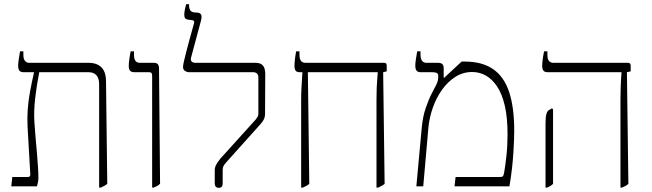

<svg xmlns="http://www.w3.org/2000/svg" viewBox="-20 -893 3126 920"><path d="M455 6V-489Q455 -518 442 -532.5Q429 -547 404 -547H93Q79 -547 73 -554.5Q67 -562 67 -579Q67 -589 69.5 -607Q72 -625 76 -647H92V-630Q92 -611 99.5 -601.5Q107 -592 120 -592H405Q431 -592 449.5 -582.5Q468 -573 478 -553.5Q488 -534 488 -503L494 -12Q488 -7 480 -2.5Q472 2 463 6ZM34 0 39 -45H113Q121 -45 123.5 -49Q126 -53 125 -61L112 -287Q110 -330 113 -370.5Q116 -411 124 -454.5Q132 -498 143 -546V-557H168V-547Q162 -516 157 -484.5Q152 -453 148.5 -422Q145 -391 144 -361.5Q143 -332 145 -305Q147 -271 150.5 -233.5Q154 -196 157 -160Q160 -124 162 -93Q164 -62 164 -41Q164 -29 162 -20Q160 -11 157 0Z M709 6V-528Q709 -539 706 -543Q703 -547 694 -547H623Q610 -547 603.5 -554Q597 -561 597 -576Q597 -588 598.5 -600.5Q600 -613 602 -625Q604 -637 606 -647H622V-631Q622 -611 629 -601.5Q636 -592 650 -592H717Q731 -592 736.5 -585Q742 -578 742 -563L747 -13Q742 -7 734 -2.5Q726 2 716 6Z M1028 7Q1019 7 1014 1.5Q1009 -4 1009 -14V-77Q1009 -91 1016 -104Q1023 -117 1036 -133L1205 -320Q1212 -329 1215 -334.5Q1218 -340 1218 -348V-522Q1218 -534 1211.5 -540.5Q1205 -547 1193 -547H887Q876 -547 866.5 -553Q857 -559 857 -573Q857 -581 862 -602Q867 -623 874 -650.5Q881 -678 888.5 -705Q896 -732 902 -753.5Q908 -775 910 -783Q911 -789 909.5 -792Q908 -795 903 -796L880 -799Q870 -801 866.5 -806.5Q863 -812 863 -823Q863 -834 866.5 -850.5Q870 -867 872 -873H886V-864Q886 -853 891 -844.5Q896 -836 908 -834L930 -832Q941 -830 944.5 -821Q948 -812 942 -790L896 -619Q892 -605 898 -598.5Q904 -592 917 -592H1204Q1225 -592 1235 -583.5Q1245 -575 1248 -563Q1251 -551 1251 -539L1250 -345Q1250 -334 1245 -322.5Q1240 -311 1228 -298L1063 -114Q1054 -104 1050.5 -96.5Q1047 -89 1047 -77V-14Q1047 -4 1042.5 1.5Q1038 7 1028 7Z M1784 6V-413Q1784 -446 1785 -470Q1786 -494 1787.5 -512.5Q1789 -531 1790 -545V-547H1416Q1402 -547 1396.5 -554.5Q1391 -562 1391 -579Q1391 -586 1392 -596.5Q1393 -607 1394.5 -620Q1396 -633 1399 -647H1415V-631Q1415 -611 1422 -601.5Q1429 -592 1444 -592H1819Q1827 -592 1830 -589Q1833 -586 1833 -578V-551L1816 -547L1823 -12Q1817 -7 1809 -2.5Q1801 2 1792 6ZM1423 6V-413Q1423 -446 1424.5 -470Q1426 -494 1427 -512.5Q1428 -531 1429 -545V-565H1455L1462 -12Q1456 -7 1448 -2.5Q1440 2 1431 6Z M1975 0 2000 -272Q2005 -332 2019.5 -374.5Q2034 -417 2048.5 -444.5Q2063 -472 2070 -486Q2077 -501 2078.5 -509.5Q2080 -518 2080 -531Q2080 -547 2052 -547H1996Q1982 -547 1976 -554.5Q1970 -562 1970 -579Q1970 -589 1972.5 -607Q1975 -625 1979 -647H1995V-631Q1995 -611 2002.5 -601.5Q2010 -592 2023 -592H2078Q2094 -592 2100 -585.5Q2106 -579 2106 -565V-521L2108 -520L2192 -598H2207Q2290 -598 2342.5 -562Q2395 -526 2419.5 -452.5Q2444 -379 2444 -266Q2444 -248 2443 -221.5Q2442 -195 2440 -162Q2438 -129 2433.5 -88Q2429 -47 2421 0H2158L2163 -45H2375Q2387 -45 2390 -48.5Q2393 -52 2396 -68Q2401 -96 2406.5 -145Q2412 -194 2412 -248Q2412 -331 2398.5 -388Q2385 -445 2361 -480Q2337 -515 2307 -531.5Q2277 -548 2242 -548Q2199 -548 2162.5 -525Q2126 -502 2098.5 -463.5Q2071 -425 2054.5 -378.5Q2038 -332 2033 -284L2008 0Z M2953 6V-413Q2953 -446 2954 -471.5Q2955 -497 2956 -515Q2957 -533 2958 -545V-547H2604Q2590 -547 2584 -554.5Q2578 -562 2578 -578Q2578 -585 2579 -596Q2580 -607 2582 -620Q2584 -633 2587 -647H2603V-629Q2603 -610 2610.5 -601Q2618 -592 2631 -592H2988Q2995 -592 2998.5 -589Q3002 -586 3002 -578V-551L2984 -547L2991 -12Q2986 -7 2978 -2.5Q2970 2 2960 6ZM2594 6V-303Q2594 -333 2598.5 -347.5Q2603 -362 2611 -366L2625 -374L2630 -369V-12Q2625 -7 2618 -2.5Q2611 2 2601 6Z"/></svg>

Font: Noto Serif Hebrew ExtraLight
Style: Regular
Weight: 250
Version: Version 2.003